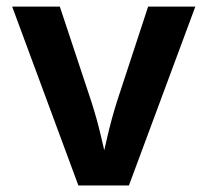

<svg xmlns="http://www.w3.org/2000/svg" viewBox="-20 -566 633 586"><path d="M219.2 0 17.1 -545.9H162.6L258.8 -255.9Q275.9 -203.1 288.3 -149.7Q300.8 -96.2 314 -40H282.7Q295.4 -96.2 307.9 -149.7Q320.3 -203.1 336.9 -255.9L432.1 -545.9H576.2L373.5 0Z"/></svg>

Font: Inter Cardless
Style: Bold
Weight: 700
Designer: Rasmus Andersson
Foundry: rsms
Version: Version 4.001;git-9221beed3